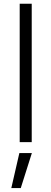

<svg xmlns="http://www.w3.org/2000/svg" viewBox="-20 -747 270 1009"><path d="M146.7 -727.3V0H83.5V-727.3ZM39.4 241.5 81.7 57.5H147.4L89.1 241.5Z"/></svg>

Font: Inter P Light
Style: Regular
Weight: 300
Designer: Rasmus Andersson
Foundry: rsms
Version: Version 3.018;git-588b23468